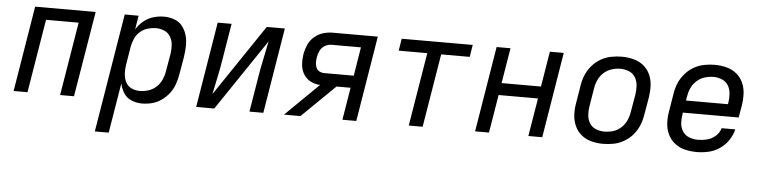

<svg xmlns="http://www.w3.org/2000/svg" viewBox="-45 -759 4699 1185"><g transform="rotate(5 2304.0 -166.5)"><path d="M45 0H131L206 -455H408L333 0H419L507 -530H132Z M566 205H652L703 -104Q710 -72 727.5 -44.5Q745 -17 776 -4.5Q807 8 841 8Q872 8 903 0Q934 -8 961.5 -27.5Q989 -47 1009 -73.5Q1029 -100 1039.5 -130.5Q1050 -161 1055 -191L1074 -301Q1079 -335 1080 -368.5Q1081 -402 1072.5 -433.5Q1064 -465 1045 -490Q1026 -515 995 -526.5Q964 -538 930 -538Q898 -538 865 -528.5Q832 -519 804.5 -496.5Q777 -474 759 -444L773 -530H687ZM820 -68Q791 -68 767 -80Q743 -92 731.5 -117Q720 -142 719 -170Q718 -198 723 -226L741 -336Q746 -361 756.5 -385.5Q767 -410 788 -428.5Q809 -447 834 -454.5Q859 -462 885 -463Q913 -463 938 -452.5Q963 -442 976.5 -419Q990 -396 992 -369Q994 -342 990 -314L971 -204Q967 -177 955.5 -151Q944 -125 922.5 -105Q901 -85 874 -76.5Q847 -68 820 -68Z M1176 0H1288L1586 -442Q1575 -384 1562.5 -327Q1550 -270 1541 -212L1506 0H1592L1679 -530H1567L1269 -88Q1281 -146 1293 -203Q1305 -260 1314 -318L1349 -530H1263Z M1720 0H1822L2028 -201H2115L2082 0H2168L2255 -530H1975Q1946 -530 1916 -521Q1886 -512 1861.5 -490.5Q1837 -469 1824.5 -440Q1812 -411 1807 -382Q1802 -349 1804.5 -317Q1807 -285 1823 -258.5Q1839 -232 1866.5 -217.5Q1894 -203 1926 -202ZM1945 -277Q1929 -277 1915 -284.5Q1901 -292 1895 -306.5Q1889 -321 1888.5 -337.5Q1888 -354 1891 -370Q1894 -391 1904 -411.5Q1914 -432 1934 -443.5Q1954 -455 1975 -455H2157L2128 -277Z M2493 0H2579L2654 -455H2831L2843 -530H2403L2391 -455H2568Z M2904 0H2990L3029 -236H3273L3234 0H3320L3407 -530H3321L3285 -311H3041L3077 -530H2991Z M3697 8Q3730 8 3763 1.5Q3796 -5 3827 -23Q3858 -41 3881 -68Q3904 -95 3917 -127Q3930 -159 3935 -191L3954 -301Q3960 -338 3958.5 -375Q3957 -412 3942.5 -444Q3928 -476 3901 -498Q3874 -520 3838.5 -529Q3803 -538 3766 -538Q3734 -538 3700.5 -531.5Q3667 -525 3636.5 -507.5Q3606 -490 3582.5 -462.5Q3559 -435 3546 -403.5Q3533 -372 3528 -339L3510 -229Q3503 -192 3505 -155Q3507 -118 3521.5 -86Q3536 -54 3563 -32Q3590 -10 3625 -1Q3660 8 3697 8ZM3699 -68Q3671 -68 3646 -78Q3621 -88 3607 -111Q3593 -134 3591 -161.5Q3589 -189 3594 -217L3612 -327Q3616 -354 3627.5 -380Q3639 -406 3661 -426Q3683 -446 3710.5 -454.5Q3738 -463 3765 -463Q3792 -463 3817.5 -452.5Q3843 -442 3856.5 -419.5Q3870 -397 3872 -369.5Q3874 -342 3870 -314L3851 -204Q3847 -177 3835.5 -151Q3824 -125 3802 -104.5Q3780 -84 3753 -76Q3726 -68 3699 -68Z M4278 8Q4313 8 4349.5 0Q4386 -8 4418.5 -30Q4451 -52 4472.5 -84Q4494 -116 4503 -152H4418Q4410 -123 4386.5 -102.5Q4363 -82 4334.5 -75Q4306 -68 4278 -68Q4250 -68 4224 -78Q4198 -88 4183.5 -110.5Q4169 -133 4167 -160.5Q4165 -188 4170 -217L4171 -227H4517L4530 -301Q4536 -338 4534.5 -375Q4533 -412 4518.5 -444Q4504 -476 4477 -498Q4450 -520 4414.5 -529Q4379 -538 4342 -538Q4310 -538 4276.5 -531.5Q4243 -525 4212.5 -507.5Q4182 -490 4158.5 -462.5Q4135 -435 4122 -403.5Q4109 -372 4104 -339L4086 -229Q4079 -191 4081 -154Q4083 -117 4098 -85Q4113 -53 4141 -31Q4169 -9 4204.5 -0.5Q4240 8 4278 8ZM4444 -303H4184L4188 -327Q4192 -354 4203.5 -380Q4215 -406 4237 -426Q4259 -446 4286.5 -454.5Q4314 -463 4341 -463Q4368 -463 4393.5 -452.5Q4419 -442 4432.5 -419.5Q4446 -397 4448 -369.5Q4450 -342 4446 -314Z"/></g></svg>

Font: Iosevka Sparkle Oblique
Style: Regular
Weight: 400
Italic angle: -9°
Designer: Belleve Invis
Foundry: Belleve Invis
Version: Version 4.5.0; ttfautohint (v1.8.3)